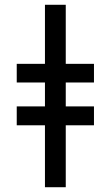

<svg xmlns="http://www.w3.org/2000/svg" viewBox="-20 -783 464 803"><path d="M255 -763V-516H373V-438H255V-338H373V-259H255V0H168V-259H50V-338H168V-438H50V-516H168V-763Z"/></svg>

Font: Avrile Sans Condensed Medium
Style: Regular
Weight: 500
Width: 3
Designer: Monotype Design Team
Foundry: Monotype Imaging Inc.
Version: Version 2.001;September 10, 2019;FontCreator 11.5.0.2425 64-